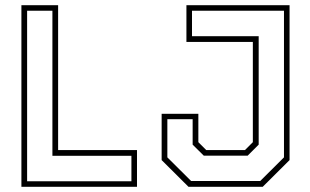

<svg xmlns="http://www.w3.org/2000/svg" viewBox="-20 -720 1193 740"><path d="M62.5 0V-700H204V-141.5H508V0ZM84.5 -21.5H486.5V-119.5H182V-678.5H84.5ZM706.5 0 603 -103V-281.5H744.5V-172L775 -141.5H924L954.5 -172V-558.5H698.5V-700H1096V-103L992.5 0ZM716.5 -22.5H983L1074.5 -113.5V-678.5H720V-580.5H977V-162.5L934.5 -120H765.5L722.5 -162.5V-260.5H625V-113.5Z"/></svg>

Font: Tourney ExtraLight
Style: Regular
Weight: 250
Designer: Tyler Finck
Foundry: Etcetera Type Co
Version: Version 1.015